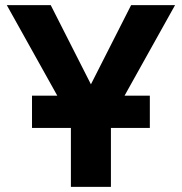

<svg xmlns="http://www.w3.org/2000/svg" viewBox="-20 -725 706 745"><path d="M104.2 -228.7V-353.9H561.4V-228.7ZM228.9 -306.1 6.4 -705H176.9L352 -360H313.6L488.7 -705H659.2L436.7 -306.1ZM255.1 0V-342H410.4V0Z"/></svg>

Font: TikTok Sans Light
Style: Regular
Weight: 300
Version: Version 4.000